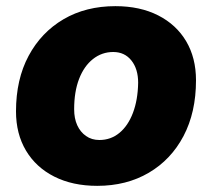

<svg xmlns="http://www.w3.org/2000/svg" viewBox="-20 -592 690 624"><path d="M296 12Q216 12 156.5 -18Q97 -48 64.5 -102.5Q32 -157 32 -230Q32 -334 73 -410.5Q114 -487 186.5 -529.5Q259 -572 355 -572Q435 -572 494 -542Q553 -512 585 -458Q617 -404 617 -331Q617 -227 576.5 -150Q536 -73 463.5 -30.5Q391 12 296 12ZM303 -137Q340 -137 368 -160Q396 -183 412 -225Q428 -267 429 -323Q429 -368 407 -395.5Q385 -423 348 -423Q311 -423 282 -400Q253 -377 237 -335.5Q221 -294 221 -237Q221 -207 231 -185Q241 -163 259.5 -150Q278 -137 303 -137Z"/></svg>

Font: Azeret Mono Thin ExtraBold
Style: Italic
Weight: 800
Italic angle: -12°
Version: Version 1.002